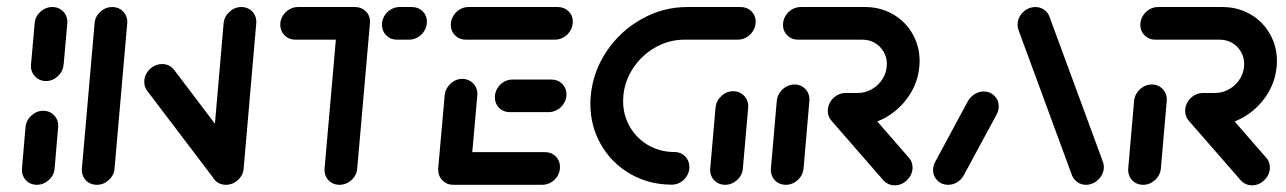

<svg xmlns="http://www.w3.org/2000/svg" viewBox="-20 -539 3750 560"><path d="M87.4 0Q74.4 0 64.1 -6.3Q53.7 -12.6 48.3 -23.7Q43 -34.8 44.1 -47.8L54.4 -168.1Q56.3 -187.8 71.5 -201.9Q86.7 -215.9 106.3 -215.9Q119.3 -215.9 129.6 -209.4Q140 -203 145.4 -192Q150.7 -181.1 149.6 -168.1L139.3 -47.8Q137.8 -27.8 122.4 -13.9Q107 0 87.4 0ZM114.1 -302.6Q101.1 -302.6 90.7 -309.1Q80.4 -315.6 74.8 -326.5Q69.3 -337.4 70.4 -350.4L81.1 -471.1Q82.6 -490.7 97.8 -504.6Q113 -518.5 132.6 -518.5Q145.6 -518.5 155.9 -512.2Q166.3 -505.9 171.9 -495Q177.4 -484.1 176.3 -471.1L165.6 -350.4Q163.7 -330.7 148.7 -316.7Q133.7 -302.6 114.1 -302.6Z M262.2 0Q249.3 0 238.9 -6.3Q228.5 -12.6 223.1 -23.7Q217.8 -34.8 218.9 -47.8L255.9 -471.1Q257.4 -490.7 272.6 -504.6Q287.8 -518.5 307.4 -518.5Q320.4 -518.5 330.7 -512.2Q341.1 -505.9 346.7 -495Q352.2 -484.1 351.1 -471.1L314.1 -47.8Q312.6 -27.8 297.2 -13.9Q281.9 0 262.2 0ZM400.7 -300.4Q400.7 -314.1 408 -326.1Q415.2 -338.1 427.2 -345.2Q439.3 -352.2 453 -352.2Q463.3 -352.2 472.2 -348Q481.1 -343.7 487.4 -335.9L684.8 -75.2L607.8 -12.6L410 -273.3Q400.7 -284.8 400.7 -300.4ZM638.9 0Q625.9 0 615.6 -6.3Q605.2 -12.6 599.8 -23.7Q594.4 -34.8 595.6 -47.8L632.2 -471.1Q634.1 -490.7 649.3 -504.6Q664.4 -518.5 684.1 -518.5Q697 -518.5 707.4 -512.2Q717.8 -505.9 723.1 -495Q728.5 -484.1 727.4 -471.1L690.7 -47.8Q689.3 -27.8 673.9 -13.9Q658.5 0 638.9 0Z M1058.9 -470.4 1021.9 -47.8Q1020.4 -27.8 1005.2 -13.9Q990 0 970 0Q957 0 946.7 -6.3Q936.3 -12.6 930.9 -23.7Q925.6 -34.8 926.7 -47.8L963.7 -470.4ZM797.4 -467Q797.4 -480.7 804.6 -492.6Q811.9 -504.4 823.7 -511.5Q835.6 -518.5 849.3 -518.5H1015.2Q1034.1 -518.5 1046.7 -506.3Q1059.3 -494.1 1059.3 -475.9Q1059.3 -461.9 1052 -449.6Q1044.8 -437.4 1032.8 -430.4Q1020.7 -423.3 1007 -423.3H841.1Q822.6 -423.3 810 -435.9Q797.4 -448.5 797.4 -467ZM1094.1 -467Q1094.1 -480.7 1101.1 -492.6Q1108.1 -504.4 1120 -511.5Q1131.9 -518.5 1145.6 -518.5H1181.5Q1200 -518.5 1212.6 -506.3Q1225.2 -494.1 1225.2 -475.9Q1225.2 -461.9 1218 -449.6Q1210.7 -437.4 1198.9 -430.4Q1187 -423.3 1173.3 -423.3H1137.4Q1118.9 -423.3 1106.5 -435.9Q1094.1 -448.5 1094.1 -467Z M1257.8 -44.8 1277 -261.1Q1278.9 -280.7 1293.9 -294.8Q1308.9 -308.9 1328.5 -308.9Q1341.5 -308.9 1351.9 -302.4Q1362.2 -295.9 1367.8 -285Q1373.3 -274.1 1372.2 -261.1L1353 -44.8ZM1613.3 -51.9Q1613.3 -37.8 1606.3 -25.9Q1599.3 -14.1 1587.2 -7Q1575.2 0 1561.5 0H1301.5Q1283 0 1270.6 -12.6Q1258.1 -25.2 1258.1 -43.7Q1258.1 -57.4 1265.2 -69.3Q1272.2 -81.1 1284.1 -88.1Q1295.9 -95.2 1309.6 -95.2H1570Q1588.5 -95.2 1600.9 -82.8Q1613.3 -70.4 1613.3 -51.9ZM1423.3 -255.2Q1423.3 -268.9 1430.4 -280.9Q1437.4 -293 1449.3 -300Q1461.1 -307 1474.8 -307H1588.5Q1607 -307 1619.6 -294.6Q1632.2 -282.2 1632.2 -264.1Q1632.2 -250 1625 -238Q1617.8 -225.9 1605.7 -218.9Q1593.7 -211.9 1580 -211.9H1466.7Q1448.1 -211.9 1435.7 -224.3Q1423.3 -236.7 1423.3 -255.2ZM1294.8 -466.3Q1294.8 -480.4 1302 -492.4Q1309.3 -504.4 1321.1 -511.5Q1333 -518.5 1346.7 -518.5H1606.7Q1625.6 -518.5 1638.1 -506.3Q1650.7 -494.1 1650.7 -475.9Q1650.7 -461.9 1643.5 -449.6Q1636.3 -437.4 1624.3 -430.4Q1612.2 -423.3 1598.5 -423.3H1338.5Q1320 -423.3 1307.4 -435.7Q1294.8 -448.1 1294.8 -466.3Z M1990.7 -51.9Q1990.7 -38.1 1983.7 -26.3Q1976.7 -14.4 1964.8 -7.4Q1953 -0.4 1939.3 -0.4Q1873 -0.4 1818.5 -31.7Q1764.1 -63 1733 -117Q1701.9 -171.1 1701.9 -236.3Q1701.9 -247.8 1703 -259.3Q1709.3 -329.6 1749.3 -389.3Q1789.3 -448.9 1851.7 -483.7Q1914.1 -518.5 1984.4 -518.5H2140.4Q2158.9 -518.5 2171.5 -506.3Q2184.1 -494.1 2184.1 -475.9Q2184.1 -461.9 2176.9 -449.6Q2169.6 -437.4 2157.6 -430.4Q2145.6 -423.3 2131.9 -423.3H1976.3Q1931.9 -423.3 1892.4 -401.3Q1853 -379.3 1827.6 -341.7Q1802.2 -304.1 1798.1 -259.3Q1797.4 -249.6 1797.4 -244.8Q1797.4 -203.3 1817 -169.3Q1836.7 -135.2 1870.9 -115.4Q1905.2 -95.6 1947.4 -95.6Q1965.9 -95.6 1978.3 -83Q1990.7 -70.4 1990.7 -51.9ZM2094.8 0Q2081.9 0 2071.5 -6.3Q2061.1 -12.6 2055.7 -23.7Q2050.4 -34.8 2051.5 -47.8L2067 -225.2Q2068.9 -244.8 2083.9 -258.9Q2098.9 -273 2118.5 -273Q2131.5 -273 2141.9 -266.5Q2152.2 -260 2157.8 -249.1Q2163.3 -238.1 2162.2 -225.2L2146.7 -47.8Q2145.2 -27.8 2129.8 -13.9Q2114.4 0 2094.8 0Z M2271.9 0Q2258.9 0 2248.5 -6.3Q2238.1 -12.6 2232.8 -23.7Q2227.4 -34.8 2228.5 -47.8L2245.6 -244.8Q2246.7 -257.8 2254.1 -268.7Q2261.5 -279.6 2273 -286.1Q2284.4 -292.6 2297.4 -292.6Q2310.4 -292.6 2320.7 -286.1Q2331.1 -279.6 2336.5 -268.7Q2341.9 -257.8 2340.7 -244.8L2323.7 -47.8Q2321.9 -27.8 2306.7 -13.9Q2291.5 0 2271.9 0ZM2641.5 -46.3Q2639.6 -26.7 2624.4 -12.6Q2609.3 1.5 2589.6 1.5Q2580 1.5 2571.7 -2.2Q2563.3 -5.9 2557 -12.6L2405.9 -185.9Q2394.4 -198.5 2394.4 -215.9Q2394.4 -229.6 2401.7 -241.5Q2408.9 -253.3 2420.7 -260.4Q2432.6 -267.4 2446.3 -267.4Q2455.9 -267.4 2464.4 -263.9Q2473 -260.4 2478.5 -254.1L2630 -80Q2642.6 -66.7 2641.5 -46.3ZM2394.4 -215.9Q2394.4 -229.6 2401.7 -241.7Q2408.9 -253.7 2420.7 -260.7Q2432.6 -267.8 2446.3 -267.8H2481.5Q2504.1 -267.8 2523.7 -279.3Q2543.3 -290.7 2555 -310.2Q2566.7 -329.6 2566.7 -352.2Q2566.7 -371.9 2557.2 -388.1Q2547.8 -404.4 2531.5 -413.9Q2515.2 -423.3 2495.2 -423.3H2307.4Q2288.9 -423.3 2276.3 -435.7Q2263.7 -448.1 2263.7 -466.3Q2263.7 -480.4 2270.9 -492.4Q2278.1 -504.4 2290 -511.5Q2301.9 -518.5 2315.6 -518.5H2503.3Q2547.8 -518.5 2584.3 -497.6Q2620.7 -476.7 2641.5 -440.4Q2662.2 -404.1 2662.2 -360.4Q2662.2 -355.9 2661.5 -345.6Q2657.4 -298.5 2630.6 -258.7Q2603.7 -218.9 2562 -195.7Q2520.4 -172.6 2473.3 -172.6H2438.1Q2419.6 -172.6 2407 -185Q2394.4 -197.4 2394.4 -215.9Z M2745.2 0Q2726.7 0 2714.1 -12.4Q2701.5 -24.8 2701.5 -43Q2701.5 -56.3 2708.5 -68.5L2803.7 -245.2Q2811.1 -257.4 2823.3 -264.8Q2835.6 -272.2 2849.3 -272.2Q2867.8 -272.2 2880.4 -259.6Q2893 -247 2893 -228.5Q2893 -216.3 2885.9 -203.3L2790.4 -26.7Q2783.3 -14.4 2771.3 -7.2Q2759.3 0 2745.2 0ZM3199.6 -52.2Q3199.6 -38.5 3192.4 -26.5Q3185.2 -14.4 3173.1 -7.2Q3161.1 0 3147.4 0Q3133.7 0 3123 -7.4Q3112.2 -14.8 3107 -26.7L2951.1 -450Q2947.8 -459.3 2947.8 -467Q2947.8 -480.7 2955 -492.6Q2962.2 -504.4 2974.3 -511.5Q2986.3 -518.5 3000 -518.5Q3013.7 -518.5 3024.6 -511.1Q3035.6 -503.7 3040.4 -491.9L3196.3 -68.5Q3199.6 -60.7 3199.6 -52.2Z M3314.1 0Q3301.1 0 3290.7 -6.3Q3280.4 -12.6 3275 -23.7Q3269.6 -34.8 3270.7 -47.8L3287.8 -244.8Q3288.9 -257.8 3296.3 -268.7Q3303.7 -279.6 3315.2 -286.1Q3326.7 -292.6 3339.6 -292.6Q3352.6 -292.6 3363 -286.1Q3373.3 -279.6 3378.7 -268.7Q3384.1 -257.8 3383 -244.8L3365.9 -47.8Q3364.1 -27.8 3348.9 -13.9Q3333.7 0 3314.1 0ZM3683.7 -46.3Q3681.9 -26.7 3666.7 -12.6Q3651.5 1.5 3631.9 1.5Q3622.2 1.5 3613.9 -2.2Q3605.6 -5.9 3599.3 -12.6L3448.1 -185.9Q3436.7 -198.5 3436.7 -215.9Q3436.7 -229.6 3443.9 -241.5Q3451.1 -253.3 3463 -260.4Q3474.8 -267.4 3488.5 -267.4Q3498.1 -267.4 3506.7 -263.9Q3515.2 -260.4 3520.7 -254.1L3672.2 -80Q3684.8 -66.7 3683.7 -46.3ZM3436.7 -215.9Q3436.7 -229.6 3443.9 -241.7Q3451.1 -253.7 3463 -260.7Q3474.8 -267.8 3488.5 -267.8H3523.7Q3546.3 -267.8 3565.9 -279.3Q3585.6 -290.7 3597.2 -310.2Q3608.9 -329.6 3608.9 -352.2Q3608.9 -371.9 3599.4 -388.1Q3590 -404.4 3573.7 -413.9Q3557.4 -423.3 3537.4 -423.3H3349.6Q3331.1 -423.3 3318.5 -435.7Q3305.9 -448.1 3305.9 -466.3Q3305.9 -480.4 3313.1 -492.4Q3320.4 -504.4 3332.2 -511.5Q3344.1 -518.5 3357.8 -518.5H3545.6Q3590 -518.5 3626.5 -497.6Q3663 -476.7 3683.7 -440.4Q3704.4 -404.1 3704.4 -360.4Q3704.4 -355.9 3703.7 -345.6Q3699.6 -298.5 3672.8 -258.7Q3645.9 -218.9 3604.3 -195.7Q3562.6 -172.6 3515.6 -172.6H3480.4Q3461.9 -172.6 3449.3 -185Q3436.7 -197.4 3436.7 -215.9Z"/></svg>

Font: 26F Galaxy Sans Extra Bold
Style: Italic
Weight: 800
Italic angle: -5°
Designer: C₂₉H₂₅N₃O₅
Version: Version 1.200